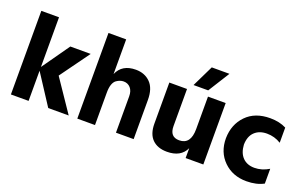

<svg xmlns="http://www.w3.org/2000/svg" viewBox="-86 -1106 2349 1489"><g transform="rotate(20 1088.5 -361.0)"><path d="M206 0H60V-690H206V-280L366 -507H534L358 -264L537 0H368L206 -249Z M1073 0H927V-300Q927 -344 905 -369Q883 -394 848 -394Q819 -394 790 -374Q754 -348 754 -268V0H608V-707H754V-421Q793 -512 906 -512Q980 -512 1026.5 -465Q1073 -418 1073 -323Z M1487 -553H1366L1452 -730H1598ZM1648 0H1502V-81Q1462 4 1348 4Q1270 4 1226.5 -39.5Q1183 -83 1183 -168V-507H1329V-201Q1329 -112 1407 -112Q1502 -112 1502 -239V-507H1648Z M2005 8Q1891 8 1817 -64.5Q1743 -137 1743 -252Q1745 -366 1817 -440.5Q1889 -515 2014 -515Q2091 -515 2147 -486V-361Q2094 -394 2031 -394Q1968 -394 1930 -357.5Q1892 -321 1891 -252Q1895 -185 1931 -148Q1967 -111 2028 -111Q2089 -111 2147 -146V-24Q2088 8 2005 8Z"/></g></svg>

Font: Hind Vadodara
Style: Bold
Weight: 700
Designer: Hitesh Malaviya
Foundry: Indian Type Foundry
Version: Version 0.702;PS 1.0;hotconv 1.0.81;makeotf.lib2.5.63406